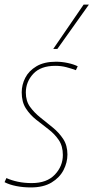

<svg xmlns="http://www.w3.org/2000/svg" viewBox="-29 -810 409 840"><path d="M-9 -13 -1 -31Q21 -21 49 -15Q77 -9 110 -9Q176 -9 211 -46Q246 -83 246 -132Q246 -171 228 -197.5Q210 -224 183 -244.5Q156 -265 129 -286.5Q102 -308 84 -336Q66 -364 66 -406Q66 -439 81.5 -469.5Q97 -500 130.5 -520Q164 -540 216 -540Q241 -540 267 -534.5Q293 -529 311 -520L303 -503Q284 -510 261.5 -516Q239 -522 213 -522Q149 -522 116.5 -487Q84 -452 84 -405Q84 -368 102.5 -342.5Q121 -317 148 -295.5Q175 -274 202 -252Q229 -230 247.5 -202Q266 -174 266 -134Q266 -99 249 -66Q232 -33 196.5 -11.5Q161 10 106 10Q72 10 42 4Q12 -2 -9 -13ZM204 -596 337 -790H360L222 -596Z"/></svg>

Font: Georama SemiCondensed Thin
Style: Italic
Weight: 100
Width: 4
Italic angle: -9°
Designer: Jean-Baptiste Levee
Foundry: Production Type
Version: Version 1.000